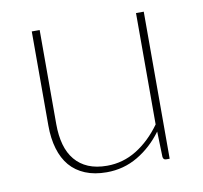

<svg xmlns="http://www.w3.org/2000/svg" viewBox="-63 -560 670 634"><g transform="rotate(-10 272.5 -242.5)"><path d="M109 -493V-177.5Q109 -139 117.5 -108.5Q126 -78 143.8 -56.8Q161.5 -35.5 188.2 -24.2Q215 -13 251 -13Q304.5 -13 350.2 -41.2Q396 -69.5 432 -119.5V-493H458V0H446Q437 0 435.5 -10L433 -95.5Q398 -48 350.5 -20Q303 8 246 8Q205 8 174.2 -4.8Q143.5 -17.5 123.2 -41.2Q103 -65 92.8 -99.5Q82.5 -134 82.5 -177.5V-493Z"/></g></svg>

Font: Lato Thin
Style: Regular
Weight: 200
Designer: Lukasz Dziedzic
Foundry: tyPoland Lukasz Dziedzic
Version: Version 2.007; 2014-02-27